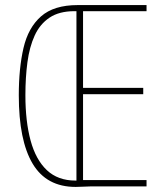

<svg xmlns="http://www.w3.org/2000/svg" viewBox="-20 -800 644 756"><path d="M286 -780H557V-756H307V-454H544V-429H307V-91H557V-66H336Q323 -66 309 -65Q295 -64 278 -64Q163 -64 108.5 -155.5Q54 -247 54 -425Q54 -531 72.5 -611Q91 -691 141.5 -735.5Q192 -780 286 -780ZM273 -756Q213 -756 175 -730.5Q137 -705 116.5 -660Q96 -615 88 -555Q80 -495 80 -425Q80 -322 100.5 -246.5Q121 -171 164.5 -130Q208 -89 277 -89H281V-756Z"/></svg>

Font: Noto Sans Malayalam UI ExtraCondensed Thin
Style: Regular
Weight: 100
Width: 2
Designer: Jelle Bosma - Monotype Design Team
Foundry: Monotype Imaging Inc.
Version: Version 2.104; ttfautohint (v1.8.4.7-5d5b)